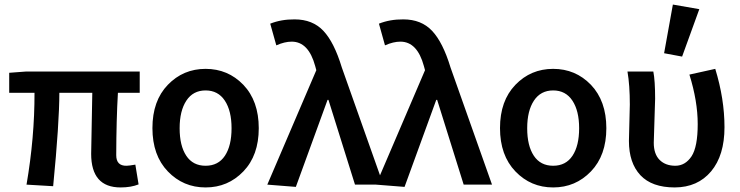

<svg xmlns="http://www.w3.org/2000/svg" viewBox="-20 -802 3216 834"><path d="M503.9 12.2Q376 12.2 376 -133.8Q376 -149.9 380.9 -398.9H237.8Q237.8 -269 210.9 6.8L95.2 0Q130.4 -205.1 129.9 -398.9H20V-485.8L91.8 -491.2H586.9V-398.9H492.2Q485.4 -283.7 484.9 -127.9Q484.9 -81.1 529.8 -82Q539.6 -82 567.9 -86.9L582 -1Q548.8 12.2 503.9 12.2Z M789.1 -125.5Q817.9 -82 873 -82Q928.2 -82 957 -125.5Q985.8 -168.9 985.8 -244.9Q985.8 -320.8 956.5 -365Q927.2 -409.2 873 -409.2Q818.8 -409.2 789.6 -365Q760.3 -320.8 760.3 -244.9Q760.3 -168.9 789.1 -125.5ZM1037.1 -433.6Q1104 -363.3 1104 -245.1Q1104 -127 1037.1 -57.4Q970.2 12.2 873 12.2Q775.9 12.2 709 -57.4Q642.1 -127 642.1 -245.6Q642.1 -364.3 709 -433.6Q775.9 -502.9 873 -502.9Q970.2 -502.9 1037.1 -433.6Z M1247.1 -621.1Q1216.3 -621.1 1180.2 -605L1153.8 -699.2Q1201.7 -718.3 1259.8 -717.8Q1337.9 -717.8 1384.8 -668Q1431.6 -618.2 1464.8 -508.8L1645 0H1522L1406.7 -368.2H1402.8L1265.1 9.8L1141.1 0L1354 -497.1L1349.1 -515.1Q1320.3 -621.1 1247.1 -621.1Z M1719.2 -621.1Q1688.5 -621.1 1652.3 -605L1626 -699.2Q1673.8 -718.3 1731.9 -717.8Q1810.1 -717.8 1856.9 -668Q1903.8 -618.2 1937 -508.8L2117.2 0H1994.1L1878.9 -368.2H1875L1737.3 9.8L1613.3 0L1826.2 -497.1L1821.3 -515.1Q1792.5 -621.1 1719.2 -621.1Z M2298.8 -125.5Q2327.6 -82 2382.8 -82Q2438 -82 2466.8 -125.5Q2495.6 -168.9 2495.6 -244.9Q2495.6 -320.8 2466.3 -365Q2437 -409.2 2382.8 -409.2Q2328.6 -409.2 2299.3 -365Q2270 -320.8 2270 -244.9Q2270 -168.9 2298.8 -125.5ZM2546.9 -433.6Q2613.8 -363.3 2613.8 -245.1Q2613.8 -127 2546.9 -57.4Q2480 12.2 2382.8 12.2Q2285.6 12.2 2218.8 -57.4Q2151.9 -127 2151.9 -245.6Q2151.9 -364.3 2218.8 -433.6Q2285.6 -502.9 2382.8 -502.9Q2480 -502.9 2546.9 -433.6Z M2864.7 -570.8 2902.8 -782.2 3017.6 -762.2 2942.9 -556.2ZM2983.9 -123Q3010.7 -164.1 3010.7 -263.2Q3010.7 -362.3 2974.6 -478L3086.9 -502.9Q3127 -372.1 3127 -249.5Q3127 -127 3068.8 -57.6Q3010.7 11.7 2911.1 12.2Q2811.5 12.2 2761.7 -41Q2711.9 -94.2 2711.9 -189.9L2715.8 -348.1Q2715.8 -432.1 2705.6 -491.2H2817.9Q2825.7 -452.1 2825.7 -373L2819.8 -182.1Q2819.8 -132.8 2845.2 -107.4Q2870.6 -82 2913.6 -82Q2956.5 -82 2983.9 -123Z"/></svg>

Font: SourceSansPro-Semibold
Style: Regular
Weight: 600
Designer: Paul D. Hunt
Foundry: Adobe Systems Incorporated
Version: Version 2.020;PS 2.0;hotconv 1.0.86;makeotf.lib2.5.63406